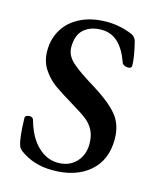

<svg xmlns="http://www.w3.org/2000/svg" viewBox="-104 -738 684 828"><g transform="rotate(15 237.5 -324.5)"><path d="M62 -31Q49 -42 47 -52Q36 -84 34 -171Q34 -178 39.5 -181.5Q45 -185 54 -185Q68 -185 72 -173Q92 -100 132.5 -61Q173 -22 223 -22Q273 -22 303.5 -54Q334 -86 334 -135Q334 -171 321.5 -195.5Q309 -220 287 -237.5Q265 -255 221 -281Q161 -317 130.5 -339Q100 -361 77 -395.5Q54 -430 54 -478Q54 -531 80 -573.5Q106 -616 155.5 -640Q205 -664 272 -664Q330 -664 385 -641Q402 -634 408 -614Q425 -546 425 -508Q425 -503 420.5 -500Q416 -497 409 -497Q400 -497 392 -501Q384 -505 382 -511Q362 -568 331.5 -596.5Q301 -625 258 -625Q209 -625 179.5 -599Q150 -573 150 -519Q150 -482 183 -452.5Q216 -423 289 -379Q362 -334 398 -291.5Q434 -249 434 -183Q434 -90 373 -37.5Q312 15 209 15Q123 15 62 -31Z"/></g></svg>

Font: EB Garamond Medium
Style: Regular
Weight: 500
Designer: Georg Duffner and Octavio Pardo
Foundry: Georg Duffner
Version: Version 1.000